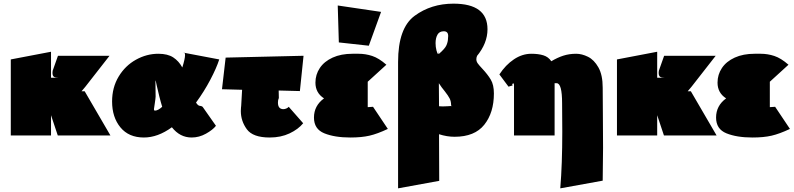

<svg xmlns="http://www.w3.org/2000/svg" viewBox="-20 -741 4340 1050"><path d="M296 0 259 -111V0H39V-416L259 -458V-316H299Q282 -316 274.5 -321.5Q267 -327 267 -343Q267 -350 268 -354L297 -436H579L447 -267L426 -242H443L584 0Z M989 -452 983 -453Q988 -455 989 -452ZM1088 -157 1161 -53Q1144 -31 1106.5 -10Q1069 11 1028 11Q964 11 920 -45Q843 11 767 11Q684 11 638.5 -44.5Q593 -100 593 -186Q593 -263 629 -322.5Q665 -382 723.5 -414.5Q782 -447 846 -447Q897 -447 927.5 -427Q958 -407 977 -372Q992 -420 992 -440Q992 -449 989 -452L1179 -416Q1164 -369 1130 -304.5Q1096 -240 1052 -180Q1063 -162 1074 -162Q1081 -162 1088 -157ZM867 -157Q860 -179 851 -215L837 -274Q832 -301 830 -301L831 -213Q831 -205 826 -172Q822 -150 822 -145Q822 -136 827 -136Q844 -136 867 -157Z M1559 -157 1638 -67Q1611 -34 1563.5 -11.5Q1516 11 1455 11Q1363 11 1330 -34Q1297 -79 1297 -134Q1297 -145 1298 -153Q1299 -161 1299 -162L1304 -250L1194 -253L1214 -426L1640 -436L1620 -243L1504 -246L1505 -203Q1505 -205 1503.5 -201.5Q1502 -198 1501 -192.5Q1500 -187 1500 -180Q1500 -144 1530 -144Q1537 -144 1545.5 -147.5Q1554 -151 1559 -157ZM1505 -201V-203Z M2101 -36Q2044 -9 2000.5 1Q1957 11 1896 11Q1810 11 1753.5 -12Q1697 -35 1697 -98Q1697 -163 1752 -203Q1705 -233 1705 -289Q1705 -333 1729 -369Q1753 -405 1799 -426Q1845 -447 1908 -447H1941Q1979 -447 2015.5 -435Q2052 -423 2093 -387L1991 -294V-155Q1998 -155 2020 -157ZM1833 -509 1827 -711 2064 -676 1997 -491Z M2585 -417Q2585 -405 2592.5 -394.5Q2600 -384 2617 -366Q2647 -334 2664 -305.5Q2681 -277 2681 -230Q2681 -125 2628.5 -59Q2576 7 2466 7Q2424 7 2381 -7L2382 248L2157 289V-402Q2157 -588 2247.5 -654.5Q2338 -721 2460 -721Q2646 -721 2646 -581Q2646 -504 2587 -433L2589 -435Q2585 -427 2585 -417ZM2362 -505Q2362 -484 2367 -465Q2372 -446 2376 -446Q2380 -446 2380 -464V-446Q2414 -475 2422 -494.5Q2430 -514 2430 -531L2431 -544Q2431 -570 2407 -570Q2383 -570 2372.5 -551.5Q2362 -533 2362 -505ZM2401 -159Q2415 -159 2427.5 -160Q2440 -161 2443 -161H2454Q2447 -161 2447 -165Q2447 -187 2439 -202.5Q2431 -218 2413 -241Q2394 -264 2380 -286L2381 -160Z M3277 -112 3278 67Q3278 125 3276 247L3044 289Q3055 157 3055 -21L3054 -176Q3054 -286 3024 -286H3013V0H2791V-276Q2791 -285 2787 -285Q2783 -285 2781.5 -279Q2780 -273 2786 -273Q2778 -273 2770.5 -270Q2763 -267 2761 -267L2711 -334Q2745 -386 2790.5 -416.5Q2836 -447 2886 -447Q2924 -447 2951.5 -438.5Q2979 -430 2995 -406Q3028 -426 3060.5 -436.5Q3093 -447 3131 -447Q3162 -447 3195.5 -430.5Q3229 -414 3252.5 -372.5Q3276 -331 3276 -262Q3276 -164 3277 -112Z M3611 0 3574 -111V0H3354V-416L3574 -458V-316H3614Q3597 -316 3589.5 -321.5Q3582 -327 3582 -343Q3582 -350 3583 -354L3612 -436H3894L3762 -267L3741 -242H3758L3899 0Z M4300 -36Q4243 -9 4199.5 1Q4156 11 4095 11Q4009 11 3952.5 -12Q3896 -35 3896 -98Q3896 -163 3951 -203Q3904 -233 3904 -289Q3904 -333 3928 -369Q3952 -405 3998 -426Q4044 -447 4107 -447H4140Q4178 -447 4214.5 -435Q4251 -423 4292 -387L4190 -294V-155Q4197 -155 4219 -157Z"/></svg>

Font: Ysabeau Black
Style: Regular
Weight: 900
Designer: Christian Thalmann (Catharsis Fonts)
Version: Version 0.003